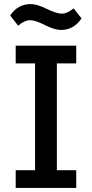

<svg xmlns="http://www.w3.org/2000/svg" viewBox="-20 -922 451 942"><path d="M279 -775Q248 -775 200 -799Q154 -823 127 -823Q101 -823 69 -796L30 -846Q67 -902 131 -902Q162 -902 210 -878Q258 -855 283 -855Q310 -855 341 -881L380 -832Q342 -775 279 -775ZM57 0V-87H152V-611H57V-698H354V-611H259V-87H354V0Z"/></svg>

Font: Anuphan Medium
Style: Regular
Weight: 500
Designer: Mike Abbink, Paul van der Laan, Pieter van Rosmalen, Mint Tantisuwanna
Foundry: Bold Monday; Cadson Demak
Version: Version 3.002;hotconv 1.0.109;makeotfexe 2.5.65596